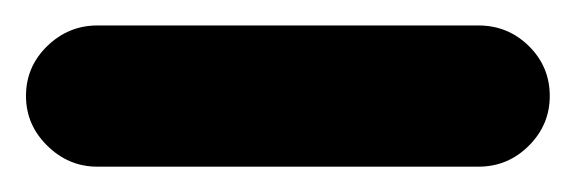

<svg xmlns="http://www.w3.org/2000/svg" viewBox="-76 -97 449 150"><path d="M353.5 -22Q353.5 0.5 337.2 16.8Q320.8 33.2 297.9 33.2H0Q-22.5 33.2 -39.1 16.8Q-55.7 0.5 -55.7 -22Q-55.7 -44.9 -39.1 -61Q-22.5 -77.1 0 -77.1H297.9Q320.8 -77.1 337.2 -61Q353.5 -44.9 353.5 -22Z"/></svg>

Font: Mikhak SemiBold
Style: Regular
Weight: 600
Designer: Amin Abedi
Version: Version 3.3